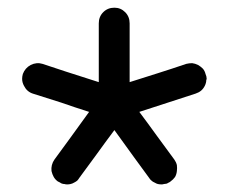

<svg xmlns="http://www.w3.org/2000/svg" viewBox="-20 -572 601 504"><path d="M519.5 -377.9Q522.5 -371.1 522.5 -365.2Q522.5 -363.3 521.5 -362.3Q521.5 -354.5 517.6 -346.7Q513.7 -338.9 507.8 -334Q502 -329.1 493.2 -326.2Q444.3 -310.5 345.7 -278.3Q369.1 -247.1 391.6 -215.8Q414.1 -184.6 437.5 -153.3Q442.4 -146.5 444.3 -138.7Q445.3 -130.9 444.3 -123Q443.4 -114.3 439.5 -107.4Q434.6 -100.6 427.7 -95.7Q425.8 -93.8 422.9 -92.8Q419.9 -90.8 417 -89.8Q413.1 -88.9 410.2 -88.9Q407.2 -87.9 404.3 -87.9Q399.4 -87.9 394.5 -88.9Q390.6 -89.8 385.7 -92.8Q380.9 -94.7 377.9 -97.7Q374 -100.6 371.1 -105.5Q340.8 -146.5 280.3 -230.5Q256.8 -199.2 234.4 -168Q211.9 -136.7 188.5 -105.5Q185.5 -100.6 182.6 -97.7Q178.7 -94.7 174.8 -92.8Q169.9 -89.8 165 -88.9Q161.1 -87.9 156.2 -87.9Q152.3 -87.9 149.4 -88.9Q146.5 -88.9 143.6 -89.8Q139.6 -90.8 137.7 -92.8Q134.8 -93.8 131.8 -95.7Q125 -100.6 121.1 -107.4Q117.2 -114.3 115.2 -123Q114.3 -130.9 116.2 -138.7Q118.2 -146.5 123 -153.3Q153.3 -194.3 213.9 -278.3Q176.8 -290 140.6 -302.7Q103.5 -314.5 66.4 -326.2Q50.8 -331.1 43 -346.7Q38.1 -355.5 38.1 -365.2Q38.1 -371.1 40 -377.9Q45.9 -393.6 60.5 -401.4Q76.2 -409.2 91.8 -404.3Q140.6 -387.7 239.3 -356.4Q239.3 -394.5 239.3 -433.6Q239.3 -472.7 239.3 -510.7Q239.3 -528.3 251 -540Q262.7 -551.8 280.3 -551.8Q296.9 -551.8 308.6 -540Q320.3 -528.3 320.3 -510.7Q320.3 -459 320.3 -356.4Q357.4 -368.2 394.5 -379.9Q431.6 -391.6 468.8 -404.3Q476.6 -406.2 484.4 -406.2Q492.2 -405.3 500 -401.4Q506.8 -397.5 512.7 -391.6Q517.6 -385.7 519.5 -377.9Z"/></svg>

Font: Passbolt
Style: Regular
Weight: 400
Version: Version 1.0